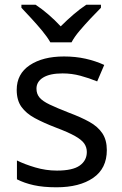

<svg xmlns="http://www.w3.org/2000/svg" viewBox="-20 -786 519 816"><path d="M434 -148Q434 -70 376 -30Q318 10 220 10Q164 10 123.5 1Q83 -8 52 -24V-104Q84 -88 129.5 -74.5Q175 -61 222 -61Q289 -61 319 -82.5Q349 -104 349 -140Q349 -160 338 -176Q327 -192 298.5 -208Q270 -224 217 -244Q165 -264 128 -284Q91 -304 71 -332Q51 -360 51 -404Q51 -472 106.5 -509Q162 -546 252 -546Q301 -546 343.5 -536.5Q386 -527 423 -510L393 -440Q359 -454 322 -464Q285 -474 246 -474Q192 -474 163.5 -456.5Q135 -439 135 -409Q135 -387 148 -371.5Q161 -356 191.5 -341.5Q222 -327 273 -307Q324 -288 360 -268Q396 -248 415 -219.5Q434 -191 434 -148ZM194 -606Q181 -629 159 -655.5Q137 -682 113 -708Q89 -734 71 -753V-766H131Q157 -749 185 -725Q213 -701 238 -674Q265 -701 293 -725Q321 -749 347 -766H409V-753Q390 -734 365.5 -708Q341 -682 318.5 -655.5Q296 -629 284 -606Z"/></svg>

Font: Noto Sans Tifinagh Air
Style: Regular
Weight: 400
Designer: JamraPatel
Foundry: JamraPatel LLC
Version: Version 2.006; ttfautohint (v1.8.4.7-5d5b)